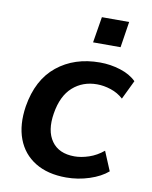

<svg xmlns="http://www.w3.org/2000/svg" viewBox="-82 -774 668 846"><g transform="rotate(10 252.0 -351.5)"><path d="M272 10Q189 10 133 -24.5Q77 -59 53.5 -121.5Q30 -184 43 -268Q63 -390 140.5 -452.5Q218 -515 332 -515Q379 -515 423.5 -501Q468 -487 495 -460L454 -375Q430 -397 398 -407.5Q366 -418 336 -418Q272 -418 227.5 -378.5Q183 -339 170 -259Q157 -180 189.5 -134Q222 -88 292 -88Q322 -88 356.5 -99.5Q391 -111 421 -136L457 -50Q426 -23 375.5 -6.5Q325 10 272 10ZM286 -597 305 -713H427L409 -597Z"/></g></svg>

Font: Mulish ExtraLight
Style: Italic
Weight: 200
Italic angle: -9°
Designer: Vernon Adams
Foundry: Vernon Adams
Version: Version 3.603